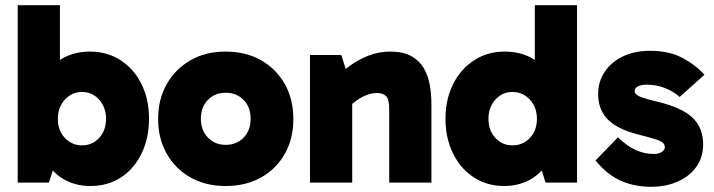

<svg xmlns="http://www.w3.org/2000/svg" viewBox="-20 -701 2740 737"><path d="M327 13Q264 13 216.5 -18Q169 -49 142.5 -107Q116 -165 116 -245Q116 -330 142 -387.5Q168 -445 215 -474Q262 -503 326 -503Q391 -503 442.5 -470Q494 -437 523 -378.5Q552 -320 552 -245Q552 -171 523.5 -112Q495 -53 444.5 -20Q394 13 327 13ZM48 0V-681H210V-345H201V-134H210L168 0ZM295 -143Q334 -143 360.5 -171.5Q387 -200 387 -245Q387 -289 360.5 -318.5Q334 -348 295 -348Q256 -348 229 -318.5Q202 -289 202 -245Q202 -200 229 -171.5Q256 -143 295 -143Z M846 13Q769 13 711 -20Q653 -53 620 -111Q587 -169 587 -244Q587 -320 620 -378Q653 -436 711 -469.5Q769 -503 846 -503Q924 -503 982.5 -469.5Q1041 -436 1073.5 -378Q1106 -320 1106 -244Q1106 -169 1073.5 -111Q1041 -53 982.5 -20Q924 13 846 13ZM846 -145Q888 -145 915 -172.5Q942 -200 942 -245Q942 -290 915 -317.5Q888 -345 846 -345Q805 -345 778 -317.5Q751 -290 751 -245Q751 -201 778 -173Q805 -145 846 -145Z M1478 -503Q1527 -503 1558 -486Q1589 -469 1606 -440.5Q1623 -412 1629.5 -376Q1636 -340 1636 -301V0H1474V-282Q1474 -320 1462 -332Q1450 -344 1427 -344Q1410 -344 1391 -337.5Q1372 -331 1353.5 -318.5Q1335 -306 1317 -289L1282 -370H1332V0H1170V-490H1290L1322 -389L1263 -395Q1288 -423 1321.5 -447.5Q1355 -472 1394.5 -487.5Q1434 -503 1478 -503Z M1915 13Q1850 13 1799 -20Q1748 -53 1719 -112Q1690 -171 1690 -245Q1690 -320 1719.5 -378.5Q1749 -437 1800.5 -470Q1852 -503 1917 -503Q1981 -503 2028 -474Q2075 -445 2101 -387.5Q2127 -330 2127 -245Q2127 -165 2100 -107Q2073 -49 2025.5 -18Q1978 13 1915 13ZM1947 -143Q1987 -143 2014 -171.5Q2041 -200 2041 -245Q2041 -289 2014 -318.5Q1987 -348 1947 -348Q1908 -348 1881.5 -318.5Q1855 -289 1855 -245Q1855 -200 1881.5 -171.5Q1908 -143 1947 -143ZM2074 0 2033 -134H2042V-345H2033V-681H2195V0Z M2478 16Q2417 16 2364.5 -6.5Q2312 -29 2266 -85L2352 -174Q2387 -140 2420.5 -125Q2454 -110 2490 -110Q2508 -110 2520 -117.5Q2532 -125 2532 -136Q2532 -146 2524.5 -153Q2517 -160 2494.5 -167Q2472 -174 2429 -185Q2350 -205 2313 -242.5Q2276 -280 2276 -341Q2276 -386 2300 -423.5Q2324 -461 2369 -483.5Q2414 -506 2475 -506Q2548 -506 2599 -479Q2650 -452 2684 -414L2589 -329Q2565 -350 2532.5 -363Q2500 -376 2462 -376Q2442 -376 2429 -369.5Q2416 -363 2416 -351Q2416 -340 2433.5 -331.5Q2451 -323 2506 -310Q2597 -288 2638 -249.5Q2679 -211 2679 -146Q2679 -98 2653.5 -61.5Q2628 -25 2582.5 -4.5Q2537 16 2478 16Z"/></svg>

Font: Gabarito ExtraBold
Style: Regular
Weight: 800
Designer: Leandro Assis / Alvaro Franca / Felipe Casaprima
Foundry: Naipe Foundry
Version: Version 1.000